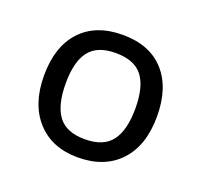

<svg xmlns="http://www.w3.org/2000/svg" viewBox="-72 -802 519 496"><g transform="rotate(20 187.5 -553.5)"><path d="M342.8 -554.2Q342.8 -474.1 301 -429.4Q259.3 -384.8 186 -384.8Q114.7 -384.8 73.5 -430.2Q32.2 -475.6 32.2 -554.2Q32.2 -633.8 73.2 -678Q114.3 -722.2 188 -722.2Q262.2 -722.2 302.5 -677.7Q342.8 -633.3 342.8 -554.2ZM91.8 -554.2Q91.8 -494.6 114 -464.8Q136.2 -435.1 187 -435.1Q238.3 -435.1 260.7 -464.8Q283.2 -494.6 283.2 -554.2Q283.2 -614.3 260.7 -643.1Q238.3 -671.9 187 -671.9Q136.7 -671.9 114.3 -643.1Q91.8 -614.3 91.8 -554.2Z"/></g></svg>

Font: Sahel FD
Style: FD
Weight: 400
Foundry: Saber Rastikerdar (saber.rastikerdar@gmail.com)
Version: Version 3.3.1